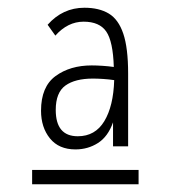

<svg xmlns="http://www.w3.org/2000/svg" viewBox="-20 -645 440 496"><path d="M175 -259Q132 -259 109 -287.5Q86 -316 86 -359Q86 -421 123.5 -448.5Q161 -476 217 -476Q229 -476 244.5 -475Q260 -474 274 -472Q272 -538 254.5 -563.5Q237 -589 196 -589Q155 -589 123 -553L103 -581Q142 -625 198 -625Q236 -625 261 -610Q286 -595 298.5 -558Q311 -521 311 -455V-267H272V-329Q259 -292 233 -275.5Q207 -259 175 -259ZM124 -361Q124 -293 181 -293Q226 -293 249.5 -332Q273 -371 275 -438Q262 -440 247 -441Q232 -442 220 -442Q174 -442 149 -424Q124 -406 124 -361ZM63 -206H338V-169H63Z"/></svg>

Font: Inconsolata Condensed Light
Style: Regular
Weight: 300
Width: 3
Monospace: yes
Designer: Raph Levien, Cyreal, Brenton Simpson
Foundry: Raph Levien, Cyreal, Google
Version: Version 3.001; ttfautohint (v1.8.2.53-6de2)